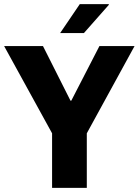

<svg xmlns="http://www.w3.org/2000/svg" viewBox="-23 -909 671 929"><path d="M229 0V-264L-3 -686H185L318 -422H322L458 -686H628L397 -264V0ZM268 -749 363 -889H503L504 -886L383 -749Z"/></svg>

Font: Chivo Medium
Style: Bold
Weight: 700
Version: Version 2.002